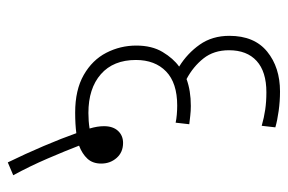

<svg xmlns="http://www.w3.org/2000/svg" viewBox="-143 -529 739 493"><g transform="rotate(90 226.5 -282.5)"><path d="M397 67Q375 22 355 -25Q335 -72 322 -109Q299 -106 269 -106Q211 -106 172.5 -128Q134 -150 115.5 -186Q97 -222 97 -263Q97 -303 113.5 -330.5Q130 -358 151 -373Q117 -394 94.5 -426Q72 -458 72 -502Q72 -566 112.5 -599Q153 -632 215 -632Q240 -632 265 -628.5Q290 -625 307 -620L303 -585Q282 -591 261.5 -594Q241 -597 217 -597Q164 -597 136.5 -572Q109 -547 109 -501Q109 -462 130 -435.5Q151 -409 183 -392Q213 -403 252 -403Q265 -403 277.5 -401.5Q290 -400 299 -399L295 -364Q286 -366 274 -367Q262 -368 251 -368Q193 -368 163.5 -339.5Q134 -311 134 -262Q134 -204 170.5 -172Q207 -140 270 -140Q291 -140 310 -143Q304 -163 304 -180Q304 -203 316 -216Q328 -229 347 -229Q371 -229 385.5 -212.5Q400 -196 400 -173Q400 -151 387.5 -137.5Q375 -124 354 -116Q367 -82 387 -35.5Q407 11 430 53Z"/></g></svg>

Font: Noto Sans Condensed ExtraLight
Style: Italic
Weight: 200
Width: 3
Italic angle: -12°
Designer: Monotype Design Team
Foundry: Monotype Imaging Inc.
Version: Version 2.013; ttfautohint (v1.8.4.7-5d5b)